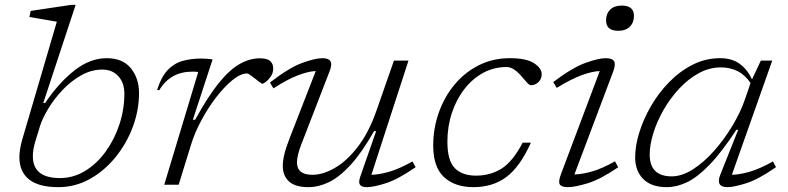

<svg xmlns="http://www.w3.org/2000/svg" viewBox="-20 -762 3249 792"><path d="M214.5 -672.5Q205 -674 183.5 -677.8Q162 -681.5 139 -685.5Q116 -689.5 101.5 -692L106.5 -717L274 -742H292L158.5 -337H166Q223.5 -422 287.8 -472Q352 -522 420 -522Q486.5 -522 520 -480.2Q553.5 -438.5 553.5 -378.5Q553.5 -307.5 527.8 -238.5Q502 -169.5 456.2 -113.2Q410.5 -57 350.2 -23.5Q290 10 220.5 10Q140 10 100 -21.8Q60 -53.5 60 -113.5Q60 -146.5 72.5 -189ZM125.5 -178Q115.5 -144.5 115.5 -118Q115.5 -27.5 227 -27.5Q283 -27.5 331.5 -57.2Q380 -87 416.2 -137.2Q452.5 -187.5 472.8 -249.5Q493 -311.5 493 -375.5Q493 -420.5 468 -447.8Q443 -475 402.5 -475Q357 -475 315.2 -451.5Q273.5 -428 238.8 -391.5Q204 -355 180 -315.2Q156 -275.5 145.5 -243.5Z M797.5 -464.5Q793 -466 786.2 -466.2Q779.5 -466.5 773.5 -466.5Q682.5 -466.5 637 -390L628 -390.5Q644.5 -443.5 670.2 -471.5Q696 -499.5 731 -510Q766 -520.5 809.5 -520.5Q835 -520.5 857 -517L775.5 -268H785Q837.5 -364 882.5 -419.5Q927.5 -475 969 -498.2Q1010.5 -521.5 1051.5 -521.5Q1082.5 -521.5 1094.8 -510Q1107 -498.5 1107 -480Q1107 -461 1097.2 -446.8Q1087.5 -432.5 1076.8 -424.5Q1066 -416.5 1062 -416.5Q1060 -416.5 1051.2 -423Q1042.5 -429.5 1032.5 -437.5Q1022 -445.5 1012.5 -452.2Q1003 -459 1000 -459Q972.5 -459 938.8 -431.5Q905 -404 871.2 -360Q837.5 -316 810 -264.5Q782.5 -213 768 -165L717 0H657.5Z M1466 -33 1531.5 -221H1523Q1472 -131.5 1425.8 -81.2Q1379.5 -31 1336.5 -10.5Q1293.5 10 1252.5 10Q1197 10 1171.8 -13.8Q1146.5 -37.5 1146.5 -77.5Q1146.5 -98.5 1153 -125.8Q1159.5 -153 1175 -192.5L1282.5 -469Q1251 -467.5 1208.5 -451.2Q1166 -435 1108 -397.5L1093.5 -421.5Q1172 -482.5 1226 -502.2Q1280 -522 1309.5 -522Q1335.5 -522 1343.2 -509.2Q1351 -496.5 1339 -466.5L1223.5 -168Q1205 -120.5 1205 -92Q1205 -41 1268.5 -41Q1313 -41 1362.2 -69.8Q1411.5 -98.5 1456.2 -156.8Q1501 -215 1532 -303L1605 -512H1665L1512 -41Q1543 -41.5 1584.5 -53.2Q1626 -65 1681.5 -96L1694.5 -72.5Q1621 -21.5 1570.5 -5.8Q1520 10 1494 10Q1471.5 10 1464.8 0Q1458 -10 1466 -33Z M2069.5 -485.5Q2017.5 -485.5 1973.2 -461.5Q1929 -437.5 1895.8 -394.8Q1862.5 -352 1844 -296.2Q1825.5 -240.5 1825.5 -177.5Q1825.5 -99.5 1856 -68.5Q1886.5 -37.5 1943.5 -37.5Q2002 -37.5 2048.2 -66Q2094.5 -94.5 2136 -173.5H2170Q2125.5 -74.5 2069.2 -32.2Q2013 10 1933 10Q1856.5 10 1811.8 -31.2Q1767 -72.5 1767 -161.5Q1767 -232.5 1790 -297.5Q1813 -362.5 1855 -413Q1897 -463.5 1955 -492.8Q2013 -522 2083 -522Q2151.5 -522 2183 -501.2Q2214.5 -480.5 2214.5 -456Q2214.5 -436.5 2201.2 -423.5Q2188 -410.5 2170.5 -410.5Q2163.5 -410.5 2153.2 -422Q2143 -433.5 2127.5 -451.5Q2097.5 -485.5 2069.5 -485.5Z M2480 -678Q2480 -705.5 2497 -722.2Q2514 -739 2545 -739Q2595 -739 2595 -696.5Q2595 -669 2578 -652Q2561 -635 2530 -635Q2480 -635 2480 -678ZM2294.5 -45 2454 -469Q2422.5 -467.5 2379.8 -452Q2337 -436.5 2276.5 -399.5L2262 -423.5Q2341.5 -483.5 2395.8 -502.8Q2450 -522 2478 -522Q2505.5 -522 2513 -509.5Q2520.5 -497 2509.5 -467L2349.5 -42.5Q2380.5 -43 2421.5 -54.5Q2462.5 -66 2517 -96.5L2530 -72Q2456 -21.5 2403.5 -5.8Q2351 10 2322 10Q2296.5 10 2289.2 -1.2Q2282 -12.5 2294.5 -45Z M2951.5 -42 3025 -226.5H3017.5Q2956.5 -133.5 2906.5 -82Q2856.5 -30.5 2813.8 -10.2Q2771 10 2730.5 10Q2666.5 10 2633.2 -23.8Q2600 -57.5 2600 -113Q2600 -160 2617 -215.2Q2634 -270.5 2665.5 -324.8Q2697 -379 2740.5 -423.5Q2784 -468 2837.2 -495Q2890.5 -522 2950.5 -522Q2999.5 -522 3031.5 -498.5Q3063.5 -475 3082 -434.5L3118.5 -512H3165.5L2999 -41Q3029.5 -41.5 3071.2 -53.2Q3113 -65 3168.5 -96L3181 -72.5Q3108 -21.5 3057.2 -5.8Q3006.5 10 2981 10Q2930.5 10 2951.5 -42ZM2660 -124.5Q2660 -34.5 2751 -34.5Q2792.5 -34.5 2837.2 -62.8Q2882 -91 2924 -138Q2966 -185 3000.2 -241.5Q3034.5 -298 3054 -355L3076 -419.5Q3053.5 -453 3022.5 -468.5Q2991.5 -484 2953.5 -484Q2906 -484 2862.2 -460Q2818.5 -436 2781.5 -396.2Q2744.5 -356.5 2717.2 -308.8Q2690 -261 2675 -212.8Q2660 -164.5 2660 -124.5Z"/></svg>

Font: Newsreader 6pt Light
Style: Italic
Weight: 300
Italic angle: -17°
Designer: Hugues Gentile
Foundry: Production Type
Version: Version 1.003; ttfautohint (v1.8.3)